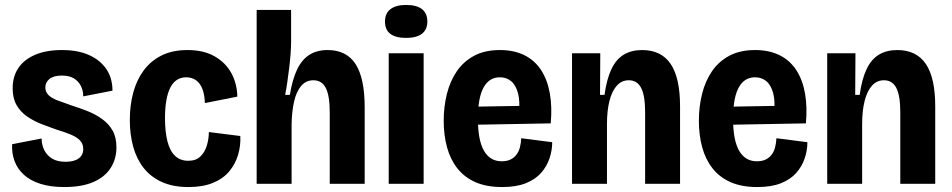

<svg xmlns="http://www.w3.org/2000/svg" viewBox="-20 -742 3841 775"><path d="M239 13Q184 13 143 0Q102 -13 76 -37Q50 -61 38.5 -92.5Q27 -124 29 -160L148 -183Q148 -158 158.5 -136.5Q169 -115 190 -102Q211 -89 245 -89Q279 -89 297.5 -102.5Q316 -116 316 -140Q316 -161 303.5 -174.5Q291 -188 267.5 -198Q244 -208 211 -218Q179 -229 147 -241.5Q115 -254 88.5 -272.5Q62 -291 46.5 -318.5Q31 -346 31 -386Q31 -432 53.5 -466.5Q76 -501 121 -520.5Q166 -540 230 -540Q294 -540 339 -520Q384 -500 409 -463.5Q434 -427 434 -376L316 -353Q316 -377 306 -396Q296 -415 277.5 -426Q259 -437 230 -437Q197 -437 180 -423.5Q163 -410 163 -389Q163 -371 175.5 -358.5Q188 -346 211.5 -337Q235 -328 267 -317Q302 -306 334.5 -293Q367 -280 393 -261Q419 -242 434.5 -215Q450 -188 450 -147Q450 -101 427 -64.5Q404 -28 357.5 -7.5Q311 13 239 13Z M741 13Q678 13 633 -7.5Q588 -28 559.5 -64.5Q531 -101 517.5 -150.5Q504 -200 504 -257Q504 -316 517.5 -367Q531 -418 559.5 -457Q588 -496 632 -518Q676 -540 737 -540Q802 -540 846.5 -514.5Q891 -489 914 -446.5Q937 -404 938 -352L807 -326Q806 -358 797.5 -381.5Q789 -405 772 -417.5Q755 -430 732 -430Q710 -430 694 -419.5Q678 -409 667.5 -388.5Q657 -368 651.5 -337Q646 -306 646 -266Q646 -210 656 -171Q666 -132 687 -112.5Q708 -93 740 -93Q771 -93 789 -110.5Q807 -128 815 -155Q823 -182 823 -209L950 -193Q952 -154 941 -117Q930 -80 905.5 -50.5Q881 -21 840 -4Q799 13 741 13Z M1016 0V-316V-702H1155V-573Q1155 -552 1153 -525Q1151 -498 1147.5 -469.5Q1144 -441 1140 -412.5Q1136 -384 1131 -359H1150Q1160 -421 1179 -461Q1198 -501 1228.5 -520.5Q1259 -540 1302 -540Q1379 -540 1415.5 -483Q1452 -426 1452 -309V0H1311V-288Q1311 -356 1295 -387Q1279 -418 1245 -418Q1215 -418 1195.5 -395Q1176 -372 1167 -332Q1158 -292 1157 -240V0Z M1549 0V-527H1690V0ZM1619 -589Q1577 -589 1555.5 -605.5Q1534 -622 1534 -655Q1534 -688 1556 -705Q1578 -722 1619 -722Q1662 -722 1683.5 -705Q1705 -688 1705 -655Q1705 -623 1683.5 -606Q1662 -589 1619 -589Z M2007 13Q1944 13 1899.5 -6.5Q1855 -26 1826.5 -62Q1798 -98 1784.5 -147Q1771 -196 1771 -255Q1771 -312 1784 -363.5Q1797 -415 1824 -454.5Q1851 -494 1894 -517Q1937 -540 1998 -540Q2055 -540 2097 -519Q2139 -498 2164.5 -458.5Q2190 -419 2199.5 -364.5Q2209 -310 2203 -244L1869 -238V-311L2104 -315L2074 -278Q2080 -332 2071 -365.5Q2062 -399 2043 -414.5Q2024 -430 1998 -430Q1968 -430 1948 -410.5Q1928 -391 1918.5 -354Q1909 -317 1909 -263Q1909 -176 1933.5 -133.5Q1958 -91 2005 -91Q2026 -91 2040.5 -98Q2055 -105 2064.5 -117.5Q2074 -130 2078.5 -147Q2083 -164 2084 -184L2209 -168Q2209 -135 2198 -102.5Q2187 -70 2164 -44Q2141 -18 2102.5 -2.5Q2064 13 2007 13Z M2289 0V-320V-527H2403L2402 -359H2420Q2429 -423 2448 -463Q2467 -503 2498 -521.5Q2529 -540 2572 -540Q2649 -540 2687 -484Q2725 -428 2725 -313V0H2584V-289Q2584 -356 2568 -387Q2552 -418 2518 -418Q2489 -418 2469.5 -396Q2450 -374 2440 -334.5Q2430 -295 2430 -241V0Z M3037 13Q2974 13 2929.5 -6.5Q2885 -26 2856.5 -62Q2828 -98 2814.5 -147Q2801 -196 2801 -255Q2801 -312 2814 -363.5Q2827 -415 2854 -454.5Q2881 -494 2924 -517Q2967 -540 3028 -540Q3085 -540 3127 -519Q3169 -498 3194.5 -458.5Q3220 -419 3229.5 -364.5Q3239 -310 3233 -244L2899 -238V-311L3134 -315L3104 -278Q3110 -332 3101 -365.5Q3092 -399 3073 -414.5Q3054 -430 3028 -430Q2998 -430 2978 -410.5Q2958 -391 2948.5 -354Q2939 -317 2939 -263Q2939 -176 2963.5 -133.5Q2988 -91 3035 -91Q3056 -91 3070.5 -98Q3085 -105 3094.5 -117.5Q3104 -130 3108.5 -147Q3113 -164 3114 -184L3239 -168Q3239 -135 3228 -102.5Q3217 -70 3194 -44Q3171 -18 3132.5 -2.5Q3094 13 3037 13Z M3319 0V-320V-527H3433L3432 -359H3450Q3459 -423 3478 -463Q3497 -503 3528 -521.5Q3559 -540 3602 -540Q3679 -540 3717 -484Q3755 -428 3755 -313V0H3614V-289Q3614 -356 3598 -387Q3582 -418 3548 -418Q3519 -418 3499.5 -396Q3480 -374 3470 -334.5Q3460 -295 3460 -241V0Z"/></svg>

Font: Bricolage Grotesque 36pt SemiCondensed
Style: Bold
Weight: 700
Width: 4
Designer: Mathieu Triay
Foundry: Atelier Triay
Version: Version 1.001;gftools[0.9.33.dev8+g029e19f]